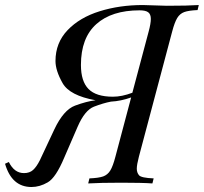

<svg xmlns="http://www.w3.org/2000/svg" viewBox="-81 -728 809 762"><path d="M473.1 -687Q362.3 -687 301.3 -632.3Q240.2 -577.6 240.2 -470.2Q240.2 -405.3 270.3 -374.8Q300.3 -344.2 367.2 -344.2Q402.8 -344.2 444.3 -359.9L508.8 -602.1Q517.6 -634.3 517.6 -652.8Q517.6 -671.4 507.3 -679.2Q497.1 -687 473.1 -687ZM528.8 -20 523.9 0Q483.9 -2.9 400.4 -2.9Q316.9 -2.9 269 0L273.9 -20Q310.5 -21.5 328.4 -27.8Q346.2 -34.2 356.7 -51.3Q367.2 -68.4 377 -106L439.5 -341.3Q398.4 -326.7 359.4 -324.7Q328.6 -318.8 292 -304.7Q255.4 -290.5 227.1 -225.1L173.8 -102.1Q140.6 -22.9 108.6 -4.4Q76.7 14.2 43.9 14.2Q-34.2 14.2 -61 -78.1L-45.9 -85Q-24.4 -41 14.2 -41Q36.6 -41 50.3 -53.5Q64 -65.9 77.1 -91.8L134.8 -214.8Q171.4 -292 216.8 -308.8Q262.2 -325.7 298.3 -330.1Q195.3 -348.6 167.2 -398.4Q139.2 -448.2 139.2 -485.8Q139.2 -558.1 187.3 -608.4Q235.4 -658.7 314.5 -683.3Q393.6 -708 485.8 -708L581.1 -705.1Q665 -705.1 708 -708L703.1 -688Q668 -686.5 650.4 -680.2Q632.8 -673.8 622.3 -656.5Q611.8 -639.2 602.1 -602.1L470.2 -106Q461.9 -74.2 461.9 -58.6Q461.9 -43 470.7 -32.5Q479.5 -22 528.8 -20Z"/></svg>

Font: PlayfairDisplaySC-Italic
Style: Italic
Weight: 400
Italic angle: -14°
Designer: Claus Eggers Sørensen
Foundry: Claus Eggers Sørensen
Version: Version 1.004;PS 001.004;hotconv 1.0.70;makeotf.lib2.5.58329